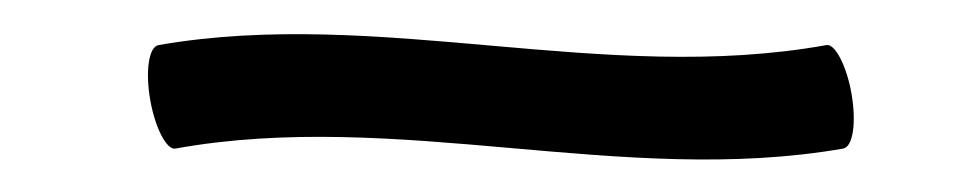

<svg xmlns="http://www.w3.org/2000/svg" viewBox="-20 -58 571 115"><path d="M85 31C218 7 353 54 485 31C491 30 493 15 490 -2C487 -19 480 -32 475 -31C342 -7 207 -54 75 -31C69 -30 67 -15 70 2C73 19 80 32 85 31Z"/></svg>

Font: Nupuram ExtraLight Oblique
Style: Regular
Weight: 200
Designer: Santhosh Thottingal (santhosh.thottingal@gmail.com)
Foundry: SMC
Version: Version 1.000